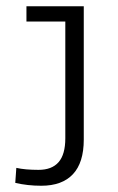

<svg xmlns="http://www.w3.org/2000/svg" viewBox="-20 -590 381 620"><path d="M29.3 0.5 32.7 -47.9Q61 -41.5 104.5 -41.5Q147.5 -41.5 169.2 -66.4Q190.9 -91.3 190.9 -143.6V-520.5H65.4V-569.8H250.5V-139.2Q250.5 -64.9 215.6 -27.6Q180.7 9.8 113.3 9.8Q68.8 9.8 29.3 0.5Z"/></svg>

Font: Heebo Light
Style: Regular
Weight: 300
Designer: Oded Ezer
Foundry: Meir Sadan
Version: Version 2.001; ttfautohint (v1.5.14-ce02) -l 8 -r 50 -G 200 